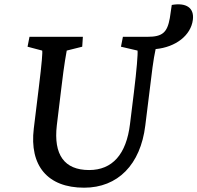

<svg xmlns="http://www.w3.org/2000/svg" viewBox="-20 -861 917 892"><path d="M371 11C527 11 633 -96 655 -278L674 -431C685 -522 692 -583 703 -633C797 -642 867 -697 876 -769C883 -824 846 -850 778 -838L769 -777C757 -710 735 -690 665 -690H551L542 -644L619 -626C621 -612 615 -536 602 -431L584 -285C567 -144 502 -71 394 -71C279 -71 228 -142 244 -279L265 -452C279 -572 288 -613 290 -626L362 -644L365 -690H117L108 -644L176 -626C178 -618 175 -573 160 -452L137 -264C116 -91 201 11 371 11Z"/></svg>

Font: TPK Tissa Web Medium
Style: Italic
Weight: 500
Italic angle: -7°
Designer: Jacques Le Bailly, Suppakit Chalermlarp | Katatrad Co.,Ltd.
Foundry: Jacques Le Bailly, Cadson Demak Co.,Ltd.
Version: Version 5.000;Glyphs 3.1.2 (3151)